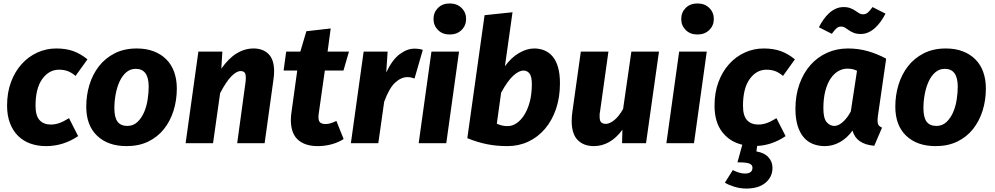

<svg xmlns="http://www.w3.org/2000/svg" viewBox="-20 -830 5766 1113"><path d="M275 -108Q299 -108 323.5 -116.5Q348 -125 380 -145L433 -41Q347 17 247 17Q197 17 155.5 2Q114 -13 84 -43Q54 -73 37.5 -117Q21 -161 21 -218Q21 -294 44 -355Q67 -416 106 -459Q145 -502 196.5 -525.5Q248 -549 306 -549Q363 -549 405.5 -533.5Q448 -518 487 -486L418 -390Q394 -410 372 -418Q350 -426 322 -426Q264 -426 225 -372Q186 -318 186 -217Q186 -159 209.5 -133.5Q233 -108 275 -108Z M773 -549Q828 -549 871 -532.5Q914 -516 944 -486Q974 -456 989.5 -413Q1005 -370 1005 -317Q1005 -249 986 -188.5Q967 -128 930.5 -82Q894 -36 839.5 -9.5Q785 17 714 17Q606 17 543 -43Q480 -103 480 -212Q480 -278 498.5 -338.5Q517 -399 553.5 -446Q590 -493 645 -521Q700 -549 773 -549ZM767 -431Q735 -431 711.5 -410.5Q688 -390 673 -357Q658 -324 650.5 -283.5Q643 -243 643 -203Q643 -149 661.5 -124.5Q680 -100 718 -100Q753 -100 777 -123Q801 -146 815.5 -180Q830 -214 836 -254Q842 -294 842 -327Q842 -431 767 -431Z M1355 0 1402 -344Q1405 -365 1405 -379Q1405 -403 1397 -410.5Q1389 -418 1375 -418Q1351 -418 1321 -387.5Q1291 -357 1256 -290L1215 0H1056L1130 -531H1269L1263 -432Q1306 -493 1352.5 -521Q1399 -549 1450 -549Q1504 -549 1536.5 -517Q1569 -485 1569 -416Q1569 -405 1568 -393Q1567 -381 1565 -367L1514 0Z M1972 -24Q1941 -4 1902 6.5Q1863 17 1822 17Q1748 17 1707 -20Q1666 -57 1666 -135Q1666 -146 1667 -157.5Q1668 -169 1670 -182L1703 -421H1624L1639 -531H1721L1756 -649L1897 -665L1879 -531H2003L1971 -421H1863L1828 -174Q1827 -167 1826.5 -161.5Q1826 -156 1826 -151Q1826 -128 1836.5 -119.5Q1847 -111 1868 -111Q1894 -111 1930 -129Z M2383 -375Q2372 -379 2362 -381Q2352 -383 2340 -383Q2304 -382 2270 -350.5Q2236 -319 2207 -240L2173 0H2014L2088 -531H2227L2219 -410Q2254 -484 2297 -516Q2340 -548 2382 -548Q2410 -548 2431 -541Z M2407 0 2481 -531H2641L2567 0ZM2587 -630Q2545 -630 2519 -656Q2493 -682 2493 -720Q2493 -758 2519 -784Q2545 -810 2587 -810Q2629 -810 2655.5 -784Q2682 -758 2682 -720Q2682 -682 2655.5 -656Q2629 -630 2587 -630Z M2789 -742 2951 -759 2907 -446Q2945 -498 2990 -523.5Q3035 -549 3077 -549Q3109 -549 3136.5 -537.5Q3164 -526 3184 -502Q3204 -478 3215 -439.5Q3226 -401 3226 -347Q3226 -265 3203 -198Q3180 -131 3139 -83Q3098 -35 3042.5 -9Q2987 17 2921 17Q2859 17 2803.5 6Q2748 -5 2689 -29ZM3015 -421Q2988 -421 2955.5 -391.5Q2923 -362 2885 -293L2860 -113Q2875 -106 2890 -102.5Q2905 -99 2924 -99Q2949 -99 2974 -115.5Q2999 -132 3019 -163.5Q3039 -195 3051 -240Q3063 -285 3063 -342Q3063 -387 3049.5 -404Q3036 -421 3015 -421Z M3507 -531 3458 -181Q3456 -173 3456 -166V-153Q3456 -129 3465.5 -120.5Q3475 -112 3492 -112Q3513 -112 3539.5 -132.5Q3566 -153 3592 -198L3640 -531H3800L3725 0H3586L3588 -78Q3553 -30 3511 -6.5Q3469 17 3423 17Q3363 17 3328.5 -18.5Q3294 -54 3294 -129Q3294 -141 3295 -154.5Q3296 -168 3298 -182L3347 -531Z M3843 0 3917 -531H4077L4003 0ZM4023 -630Q3981 -630 3955 -656Q3929 -682 3929 -720Q3929 -758 3955 -784Q3981 -810 4023 -810Q4065 -810 4091.5 -784Q4118 -758 4118 -720Q4118 -682 4091.5 -656Q4065 -630 4023 -630Z M4298 176Q4342 176 4342 142Q4342 126 4325 118.5Q4308 111 4255 111L4283 9Q4210 -8 4166 -65.5Q4122 -123 4122 -218Q4122 -294 4145 -355Q4168 -416 4207 -459Q4246 -502 4297.5 -525.5Q4349 -549 4407 -549Q4464 -549 4506.5 -533.5Q4549 -518 4588 -486L4519 -390Q4495 -410 4473 -418Q4451 -426 4423 -426Q4365 -426 4326 -372Q4287 -318 4287 -217Q4287 -159 4310.5 -133.5Q4334 -108 4376 -108Q4400 -108 4424.5 -116.5Q4449 -125 4481 -145L4534 -41Q4456 12 4369 16L4365 48Q4410 55 4434 81Q4458 107 4458 143Q4458 195 4418 229Q4378 263 4306 263Q4271 263 4237 252.5Q4203 242 4182 229L4228 156Q4243 164 4262 170Q4281 176 4298 176Z M5069 -157Q5068 -149 5067.5 -142.5Q5067 -136 5067 -131Q5067 -114 5073 -105Q5079 -96 5093 -90L5048 15Q4943 6 4922 -73Q4890 -29 4848.5 -6Q4807 17 4762 17Q4724 17 4692.5 4.5Q4661 -8 4638.5 -34.5Q4616 -61 4603.5 -102Q4591 -143 4591 -199Q4591 -278 4614.5 -343Q4638 -408 4678.5 -453.5Q4719 -499 4774.5 -524Q4830 -549 4895 -549Q4956 -549 5010.5 -533.5Q5065 -518 5117 -490ZM4817 -100Q4840 -100 4866 -123Q4892 -146 4912 -184L4948 -420Q4933 -427 4920.5 -429.5Q4908 -432 4891 -432Q4865 -432 4840 -418Q4815 -404 4795.5 -375.5Q4776 -347 4764.5 -303.5Q4753 -260 4753 -202Q4753 -144 4772 -122Q4791 -100 4817 -100ZM4970 -633Q4946 -633 4929.5 -639.5Q4913 -646 4901 -654.5Q4889 -663 4879 -669.5Q4869 -676 4857 -676Q4840 -676 4828.5 -665.5Q4817 -655 4802 -634L4727 -672Q4739 -696 4754 -717Q4769 -738 4786.5 -754Q4804 -770 4825 -779.5Q4846 -789 4870 -789Q4894 -789 4910 -782.5Q4926 -776 4938 -768Q4950 -760 4960 -753.5Q4970 -747 4982 -747Q4999 -747 5011 -757.5Q5023 -768 5038 -789L5113 -751Q5101 -727 5086 -706Q5071 -685 5053 -668.5Q5035 -652 5014 -642.5Q4993 -633 4970 -633Z M5463 -549Q5518 -549 5561 -532.5Q5604 -516 5634 -486Q5664 -456 5679.5 -413Q5695 -370 5695 -317Q5695 -249 5676 -188.5Q5657 -128 5620.5 -82Q5584 -36 5529.5 -9.5Q5475 17 5404 17Q5296 17 5233 -43Q5170 -103 5170 -212Q5170 -278 5188.5 -338.5Q5207 -399 5243.5 -446Q5280 -493 5335 -521Q5390 -549 5463 -549ZM5457 -431Q5425 -431 5401.5 -410.5Q5378 -390 5363 -357Q5348 -324 5340.5 -283.5Q5333 -243 5333 -203Q5333 -149 5351.5 -124.5Q5370 -100 5408 -100Q5443 -100 5467 -123Q5491 -146 5505.5 -180Q5520 -214 5526 -254Q5532 -294 5532 -327Q5532 -431 5457 -431Z"/></svg>

Font: Szlgxwxxxixliatcpuztgldltzi
Style: Regular
Weight: 700
Italic angle: -8°
Designer: Carrois Corporate & Edenspiekermann
Foundry: Carrois Corporate GbR & Edenspiekermann AG
Version: Version 2.001